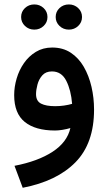

<svg xmlns="http://www.w3.org/2000/svg" viewBox="-20 -596 495 879"><path d="M234.9 -518.1Q234.9 -542.5 252.4 -559.1Q270 -575.7 295.4 -575.7Q320.3 -575.7 337.9 -559.1Q355.5 -542.5 355.5 -518.1Q355.5 -493.7 337.9 -477.1Q320.3 -460.4 295.4 -460.4Q270 -460.4 252.4 -477.3Q234.9 -494.1 234.9 -518.1ZM76.7 -518.1Q76.7 -542.5 94.2 -559.1Q111.8 -575.7 137.2 -575.7Q162.1 -575.7 179.7 -559.1Q197.3 -542.5 197.3 -518.1Q197.3 -493.7 179.7 -477.1Q162.1 -460.4 137.2 -460.4Q111.8 -460.4 94.2 -477.3Q76.7 -494.1 76.7 -518.1ZM410.6 -94.2Q410.6 60.1 325.7 146.7Q240.7 233.4 84 263.7L46.4 163.1Q153.3 142.6 220.5 98.9Q287.6 55.2 302.2 -9.8Q286.1 -4.9 266.8 -1.7Q247.6 1.5 231.9 1.5Q142.1 1.5 93.5 -37.6Q44.9 -76.7 44.9 -160.6Q44.9 -198.2 56.2 -236.6Q67.4 -274.9 89.6 -306.9Q111.8 -338.9 144.3 -358.6Q176.8 -378.4 218.8 -378.4Q268.1 -378.4 304.2 -354.5Q340.3 -330.6 363.8 -289.8Q387.2 -249 398.9 -198.5Q410.6 -147.9 410.6 -94.2ZM232.4 -109.9Q253.4 -109.9 273.4 -112.8Q293.5 -115.7 310.1 -120.6Q305.2 -183.1 283.4 -226.1Q261.7 -269 217.8 -269Q189.5 -269 173.6 -251Q157.7 -232.9 151.4 -208.5Q145 -184.1 145 -165Q145 -133.3 168 -121.6Q190.9 -109.9 232.4 -109.9Z"/></svg>

Font: Vazirmatn RD UI FD Medium
Style: Regular
Weight: 500
Designer: Saber Rastikerdar
Foundry: Saber Rastikerdar
Version: Version 33.003